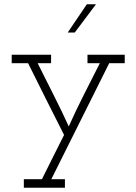

<svg xmlns="http://www.w3.org/2000/svg" viewBox="-20 -632 641 902"><path d="M92 210H177Q203 158 229 105.5Q255 53 281 2Q238 -83 196 -166.5Q154 -250 112 -335H35V-375H220V-335H157Q194 -260 231.5 -186.5Q269 -113 303 -38Q335 -110 373 -185Q411 -260 449 -335H391V-375H566V-335H493Q424 -198 357 -62.5Q290 73 221 210H285V250H92ZM298 -479Q321 -512 343 -545.5Q365 -579 388 -612H431Q406 -579 381 -545.5Q356 -512 331 -479Z"/></svg>

Font: Josefin Slab
Style: Regular
Weight: 400
Designer: Santiago Orozco
Foundry: Typemade
Version: Version 1.000